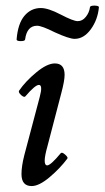

<svg xmlns="http://www.w3.org/2000/svg" viewBox="-20 -638 366 672"><path d="M67.9 -500Q67.4 -494.1 52.7 -494.1Q38.1 -494.1 38.1 -500Q42.5 -555.2 65.4 -582.5Q88.4 -609.9 123 -609.9Q148.9 -609.9 192.9 -586.9Q236.8 -564 252 -564Q268.6 -564 280.5 -579.1Q292.5 -594.2 294.9 -612.8Q295.4 -616.7 303.2 -617.9Q311 -619.1 318.6 -617.7Q326.2 -616.2 326.2 -612.8Q322.3 -569.3 297.9 -535.6Q273.4 -502 241.2 -502Q222.2 -502 171.9 -524.9Q126 -547.9 109.9 -547.9Q74.2 -547.9 67.9 -500ZM90.8 13.2Q55.2 13.2 55.2 -28.8Q55.2 -55.7 64.9 -94.2L119.1 -298.8Q130.4 -340.8 116.2 -340.8Q103 -340.8 68.8 -300.8Q65.9 -297.4 59.6 -301Q53.2 -304.7 48.8 -310.8Q44.4 -316.9 46.9 -320.8Q69.3 -353.5 107.2 -384.8Q145 -416 171.9 -416Q206.1 -416 206.1 -376Q206.1 -355.5 194.8 -313L146 -126Q127.4 -60.1 145 -59.1Q157.2 -59.1 192.9 -102.1Q197.3 -106.4 208 -96.9Q218.8 -87.4 215.8 -83Q189.9 -48.3 153.3 -17.6Q116.7 13.2 90.8 13.2Z"/></svg>

Font: Junicode SmCond Medium
Style: Italic
Weight: 500
Width: 4
Italic angle: -11°
Designer: Peter S. Baker
Version: Version 2.206